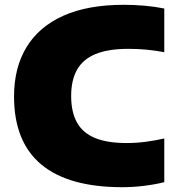

<svg xmlns="http://www.w3.org/2000/svg" viewBox="-20 -770 736 800"><path d="M489.5 10Q378 10 293.8 -13.5Q209.5 -37 152.5 -84.2Q95.5 -131.5 67 -202.5Q38.5 -273.5 38.5 -368Q38.5 -488 90.5 -573.5Q142.5 -659 244.2 -704.5Q346 -750 496 -750Q540.5 -750 582.8 -746.2Q625 -742.5 664.5 -734.5V-552.5Q630 -559 593 -562.8Q556 -566.5 515.5 -566.5Q431 -566.5 378.2 -544.8Q325.5 -523 301 -479.5Q276.5 -436 276.5 -370Q276.5 -303.5 300.5 -260Q324.5 -216.5 375.5 -195.2Q426.5 -174 508 -174Q549 -174 589 -179.5Q629 -185 664.5 -193V-11Q627 -1.5 581 4.2Q535 10 489.5 10Z"/></svg>

Font: Encode Sans SemiExpanded Black
Style: Regular
Weight: 900
Width: 6
Designer: Multiple Designers
Foundry: Impallari Type
Version: Version 3.002